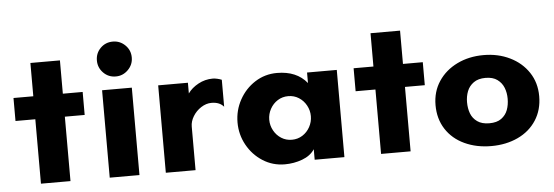

<svg xmlns="http://www.w3.org/2000/svg" viewBox="-47 -818 2786 965"><g transform="rotate(-5 1346.5 -335.0)"><path d="M125 -325H25V-441H125V-609H274V-441H374V-325H274V0H125Z M472 -441H622V0H472ZM459 -592Q459 -629 484.4 -654.5Q509.8 -680 547 -680Q583 -680 609 -654.5Q635 -629 635 -592Q635 -556 609 -530Q583 -504 547 -504Q509.8 -504 484.4 -530Q459 -556 459 -592Z M755 -441H905V-387Q924 -414 958 -432.5Q992 -451 1031 -451Q1041 -451 1054 -448Q1067 -445 1076 -441V-305Q1055 -330 1014 -330Q987 -330 961.5 -313.5Q936 -297 920.5 -271.5Q905 -246 905 -220V0H755Z M1136 -220Q1136 -281 1165 -334Q1194 -387 1243.9 -419Q1293.9 -451 1355 -451Q1454 -451 1506 -387V-440H1656V0H1506V-53Q1485 -21 1443 -5.5Q1401 10 1355 10Q1293.9 10 1243.9 -22Q1194 -54 1165 -106.5Q1136 -159 1136 -220ZM1506 -220Q1506 -249 1492 -274.5Q1478 -300 1454.2 -315Q1430.5 -330 1401 -330Q1371.5 -330 1347.8 -315Q1324 -300 1310 -274.5Q1296 -248.9 1296 -220Q1296 -191 1310 -165.5Q1324 -140 1347.8 -125Q1371.5 -110 1401 -110Q1430.5 -110 1454.2 -125Q1478 -140 1492 -165.5Q1506 -191.1 1506 -220Z M1841 -325H1741V-441H1841V-609H1990V-441H2090V-325H1990V0H1841Z M2135 -220Q2135 -288 2169.5 -340Q2204 -392 2263.5 -421Q2323 -450 2397 -450Q2470 -450 2529.5 -421Q2589 -392 2623.5 -340Q2658 -288 2658 -220Q2658 -151 2624.5 -99Q2591 -47 2531.5 -19Q2472 9 2397 9Q2322 9 2262 -19Q2202 -47 2168.5 -99Q2135 -151 2135 -220ZM2499 -221Q2499 -251 2489 -276.5Q2479 -302 2456.5 -318.5Q2434 -335 2397 -335Q2360 -335 2337 -318.5Q2314 -302 2304 -276.5Q2294 -251 2294 -221Q2294 -190 2303.5 -164.5Q2313 -139 2336 -122.5Q2359 -106 2397 -106Q2435 -106 2457.5 -122.5Q2480 -139 2489.5 -164.5Q2499 -190 2499 -221Z"/></g></svg>

Font: Teachers[wght]
Style: Regular
Weight: 400
Designer: Alfredo Marco Pradil & Chank Diesel
Version: Version 1.000;Glyphs 3.1.2 (3151)